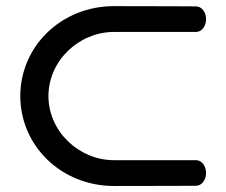

<svg xmlns="http://www.w3.org/2000/svg" viewBox="-20 -611 744 631"><path d="M354.3 -590.8C180.8 -590.8 46.7 -458.2 46.7 -295.3C46.7 -132.4 180.8 0.2 354.3 0.2C515.8 0.2 624.3 -0.5 624.3 -0.5C643.2 -0.5 657.3 -20.1 657.3 -42.6C657.3 -65.1 643.2 -84.6 624.3 -84.6C624.3 -84.6 465.8 -84.6 354.3 -84.6C239.5 -84.6 139.2 -179.1 139.2 -295.3C139.2 -411.5 239.5 -506 354.3 -506C465.8 -506 624.3 -506 624.3 -506C643.2 -506 657.3 -525.5 657.3 -548C657.3 -570.5 643.2 -590 624.3 -590C624.3 -590 515.8 -590.8 354.3 -590.8Z"/></svg>

Font: Hi.
Style: Bold
Weight: 400
Designer: Mew Too, Robert Jablonski
Foundry: Cannot Into Space Fonts
Version: Version 1.996